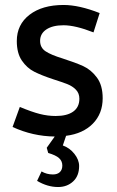

<svg xmlns="http://www.w3.org/2000/svg" viewBox="-20 -543 473 776"><path d="M247.1 5.9 233.9 44.9Q261.7 54.7 280.8 78.9Q299.8 103 299.8 127.9Q299.8 168 275.4 190.4Q251 212.9 214.8 212.9Q171.9 212.9 129.9 188L147.9 149.9Q168.9 162.1 193.8 162.1Q211.9 162.1 221.9 152.6Q231.9 143.1 231.9 126Q231.9 107.9 218.5 95.9Q205.1 84 174.8 75.2L168.9 54.2L201.2 8.8Q112.3 7.8 30.8 -29.8L60.1 -110.8Q107.9 -90.8 140.4 -82.5Q172.9 -74.2 205.1 -74.2Q251 -74.2 275.9 -92Q300.8 -109.9 300.8 -144Q300.8 -166 286.9 -180.4Q272.9 -194.8 252.4 -202.9Q231.9 -210.9 193.8 -223.1Q147.9 -238.3 118.4 -253.2Q88.9 -268.1 68.4 -298.1Q47.9 -328.1 47.9 -377Q47.9 -443.8 99.4 -483.4Q150.9 -522.9 236.8 -522.9Q299.8 -522.9 382.8 -490.2L357.9 -412.1Q284.7 -440.9 236.8 -440.9Q192.9 -440.9 167.5 -424.1Q142.1 -407.2 142.1 -377.9Q142.1 -350.1 164.6 -335.4Q187 -320.8 231.9 -307.1Q285.2 -290 316.7 -275.6Q348.1 -261.2 371.6 -229.7Q395 -198.2 395 -146Q395 -84 355.5 -43.5Q315.9 -2.9 247.1 5.9Z"/></svg>

Font: Sarala
Style: Regular
Weight: 400
Designer: Andres Torresi
Foundry: Huerta Tipografica
Version: Version 1.004;PS 001.003;hotconv 1.0.70;makeotf.lib2.5.58329